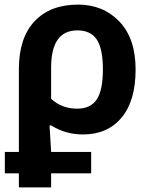

<svg xmlns="http://www.w3.org/2000/svg" viewBox="-20 -574 656 834"><path d="M315 -102Q248 -102 202 -145V-280Q202 -442 316 -442Q374 -442 400.5 -402Q427 -362 427 -272Q427 -183 400.5 -142.5Q374 -102 315 -102ZM62 240H202V179H376V86H202Q200 45 197.5 9Q195 -27 195 -29H203Q264 10 341 10Q447 10 508 -63Q569 -136 569 -272Q569 -407 498.5 -480.5Q428 -554 319 -554Q198 -554 130 -481.5Q62 -409 62 -274V86H1V179H62Z"/></svg>

Font: Noto Sans UI
Style: Bold
Weight: 700
Designer: Monotype Design Team
Foundry: Monotype Imaging Inc.
Version: Version 1.901